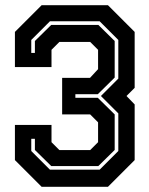

<svg xmlns="http://www.w3.org/2000/svg" viewBox="-20 -720 576 740"><path d="M140.5 0 37.5 -103V-238.5H178.5V-172L209 -141.5H327.5L358 -172V-248.5L327.5 -279H219.5V-420H327L358 -453.5V-528L327.5 -558.5H209L178.5 -528V-461.5H37.5V-597L140.5 -700H396L499 -597V-381.5L467.5 -350L499 -317.5V-103L396 0ZM172.5 -66H364L436 -138V-283L369 -350L436 -417V-566L364 -638H172.5L100.5 -566V-516H114.5V-562L177.5 -624H359L422 -562V-421L357 -357H270.5V-343H357L422 -279V-142L359 -80H177.5L114.5 -142V-185H100.5V-138Z"/></svg>

Font: Tourney Thin
Style: Bold
Weight: 700
Version: Version 1.015